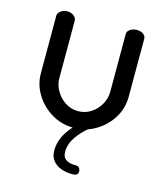

<svg xmlns="http://www.w3.org/2000/svg" viewBox="-104 -552 711 834"><g transform="rotate(15 252.0 -135.0)"><path d="M253 8Q198 8 153 -19Q108 -46 81 -90Q54 -134 54 -184V-444Q54 -455 66.5 -464.5Q79 -474 96 -474Q113 -474 125 -464.5Q137 -455 137 -444V-184Q137 -155 152.5 -128Q168 -101 194 -84Q220 -67 252 -67Q284 -67 310 -84Q336 -101 351 -128Q366 -155 366 -184V-445Q366 -457 379 -465.5Q392 -474 408 -474Q427 -474 438 -465.5Q449 -457 449 -445V-184Q449 -133 422.5 -89.5Q396 -46 351 -19Q306 8 253 8ZM299 204Q271 204 248 195.5Q225 187 211 169.5Q197 152 197 125Q197 83 220 45Q243 7 282 -22L318 -5Q287 20 265.5 51.5Q244 83 244 118Q244 142 259.5 152.5Q275 163 305 163Q315 163 320 169.5Q325 176 325 185Q325 193 320 198.5Q315 204 299 204Z"/></g></svg>

Font: Dosis ExtraLight Medium
Style: Regular
Weight: 500
Version: Version 3.001; ttfautohint (v1.8.2)